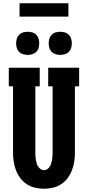

<svg xmlns="http://www.w3.org/2000/svg" viewBox="-20 -1151 540 1179"><path d="M250 8Q222 8 195 1.5Q168 -5 144.5 -20Q121 -35 104.5 -57.5Q88 -80 78 -106Q68 -132 64 -159.5Q60 -187 60 -215V-621H34V-735H224V-621H197V-215Q197 -204 197.5 -193Q198 -182 200 -171Q202 -160 205 -149Q208 -138 214 -128.5Q220 -119 229.5 -112.5Q239 -106 250 -106Q261 -106 270.5 -112.5Q280 -119 286 -128.5Q292 -138 295 -149Q298 -160 300 -171Q302 -182 302.5 -193Q303 -204 303 -215V-621H276V-735H466V-621H440V-215Q440 -187 436 -159.5Q432 -132 422 -106Q412 -80 395.5 -57.5Q379 -35 355.5 -20Q332 -5 305 1.5Q278 8 250 8ZM350 -814Q336 -814 322 -818Q308 -822 297.5 -832.5Q287 -843 283 -857Q279 -871 279 -885Q279 -899 283 -913Q287 -927 297.5 -937.5Q308 -948 322 -952Q336 -956 350 -956Q364 -956 378 -952Q392 -948 402.5 -937.5Q413 -927 417 -913Q421 -899 421 -885Q421 -871 417 -857Q413 -843 402.5 -832.5Q392 -822 378 -818Q364 -814 350 -814ZM150 -814Q136 -814 122 -818Q108 -822 97.5 -832.5Q87 -843 83 -857Q79 -871 79 -885Q79 -899 83 -913Q87 -927 97.5 -937.5Q108 -948 122 -952Q136 -956 150 -956Q164 -956 178 -952Q192 -948 202.5 -937.5Q213 -927 217 -913Q221 -899 221 -885Q221 -871 217 -857Q213 -843 202.5 -832.5Q192 -822 178 -818Q164 -814 150 -814ZM100 -1049V-1131H400V-1049Z"/></svg>

Font: Iosevka Slab Heavy
Style: Regular
Weight: 900
Monospace: yes
Designer: Belleve Invis
Foundry: Belleve Invis
Version: Version 11.1.0; ttfautohint (v1.8.3)